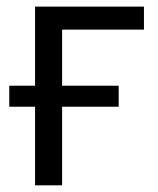

<svg xmlns="http://www.w3.org/2000/svg" viewBox="-20 -555 472 575"><path d="M411.1 -535.2V-466.3H166V-298.3H335.4V-235.4H166V0H85V-235.4H7.8V-298.3H85V-535.2Z"/></svg>

Font: Wonky
Style: Regular
Weight: 400
Designer: Monotype Design Team
Foundry: Monotype Imaging Inc.
Version: Version 3.000